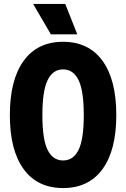

<svg xmlns="http://www.w3.org/2000/svg" viewBox="-20 -938 640 974"><path d="M300 16Q170 16 100 -80Q30 -176 30 -354Q30 -533 100 -629.5Q170 -726 300 -726Q430 -726 500 -629.5Q570 -533 570 -354Q570 -176 500 -80Q430 16 300 16ZM300 -124Q352 -124 378.5 -177.5Q405 -231 405 -354Q405 -477 378.5 -531.5Q352 -586 300 -586Q248 -586 221.5 -531.5Q195 -477 195 -354Q195 -231 221.5 -177.5Q248 -124 300 -124ZM238 -764 148 -918H311L372 -764Z"/></svg>

Font: Geist Mono ExtraBold
Style: Regular
Weight: 800
Monospace: yes
Designer: Basement.studio, Andrés Briganti, Mateo Zaragoza
Foundry: Basement.studio, Vercel, Andrés Briganti, Guido Ferreyra, Mateo Zaragoza
Version: Version 1.500; ttfautohint (v1.8.4.7-5d5b)